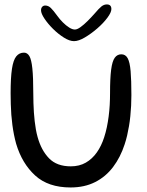

<svg xmlns="http://www.w3.org/2000/svg" viewBox="-20 -830 666 868"><path d="M299 17.5Q198 17.5 138.8 -36.8Q79.5 -91 53 -180Q47.5 -200 43.2 -221.2Q39 -242.5 36 -265Q33 -287.5 31.2 -311Q29.5 -334.5 28.8 -359Q28 -383.5 28 -409Q28 -478.5 34 -518.5Q40 -558.5 53.5 -575.2Q67 -592 88.5 -592Q103.5 -592 112.8 -576.5Q122 -561 126.2 -521Q130.5 -481 130.5 -407.5Q130.5 -386 131.2 -364.2Q132 -342.5 133.2 -322.2Q134.5 -302 136.8 -282.5Q139 -263 142.2 -244.8Q145.5 -226.5 150 -210.5Q166.5 -150.5 201.8 -114.2Q237 -78 300 -78Q339 -78 368 -94.8Q397 -111.5 417.8 -141Q438.5 -170.5 451 -209.5Q458 -231 463 -254.8Q468 -278.5 471.2 -303.8Q474.5 -329 476 -355.5Q477.5 -382 477.5 -409Q477.5 -477 482.5 -515.2Q487.5 -553.5 498.8 -569Q510 -584.5 528.5 -584.5Q547.5 -584.5 557.2 -566.8Q567 -549 570.5 -508.2Q574 -467.5 574 -400Q574 -375.5 572.8 -351.8Q571.5 -328 569.2 -305Q567 -282 563.2 -260.2Q559.5 -238.5 554.8 -217.8Q550 -197 543.5 -177.5Q524.5 -119 491.2 -75Q458 -31 410 -6.8Q362 17.5 299 17.5ZM314.5 -644Q294.5 -644 269 -660Q243.5 -676 220 -699.2Q196.5 -722.5 181 -745.8Q165.5 -769 165.5 -783.5Q165.5 -793.5 170.8 -799.2Q176 -805 184.5 -805Q198.5 -805 210 -793.8Q221.5 -782.5 238.5 -759Q250 -743 264.2 -728.8Q278.5 -714.5 292.8 -705.5Q307 -696.5 318.5 -696.5Q329 -696.5 344.2 -707.5Q359.5 -718.5 376.2 -735.2Q393 -752 408 -769Q427 -791.5 438.5 -800.8Q450 -810 463 -810Q483.5 -810 483.5 -789Q483.5 -774 465.5 -749.8Q447.5 -725.5 419.8 -701.5Q392 -677.5 363.8 -660.8Q335.5 -644 314.5 -644Z"/></svg>

Font: Gluten Light
Style: Regular
Weight: 300
Designer: Tyler Finck
Foundry: Etcetera Type Company
Version: Version 1.300